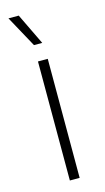

<svg xmlns="http://www.w3.org/2000/svg" viewBox="-109 -719 415 758"><g transform="rotate(-15 98.0 -340.5)"><path d="M78 0V-486.5H118V0ZM51.5 -681 113 -553.5V-553H79.5L9.5 -681Z"/></g></svg>

Font: Anek Odia ExtraLight
Style: Regular
Weight: 250
Designer: Yesha Goshar & Mahesh Sahu (Odia), Yesha Goshar (Latin)
Foundry: Ek Type
Version: Version 1.003